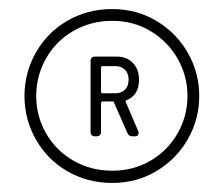

<svg xmlns="http://www.w3.org/2000/svg" viewBox="-20 -736 494 424"><path d="M34 -524Q34 -575 59 -619.5Q84 -664 128.5 -690Q173 -716 228 -716Q282 -716 326 -689.5Q370 -663 395 -619Q420 -575 420 -524Q420 -473 395 -429Q370 -385 326 -358.5Q282 -332 228 -332Q173 -332 128.5 -358Q84 -384 59 -428.5Q34 -473 34 -524ZM228 -359Q275 -359 313 -381.5Q351 -404 372.5 -442Q394 -480 394 -524Q394 -568 372.5 -606Q351 -644 313 -667Q275 -690 228 -690Q181 -690 142.5 -668Q104 -646 82 -607.5Q60 -569 60 -524Q60 -479 82 -441Q104 -403 142.5 -381Q181 -359 228 -359ZM180 -601Q180 -611 190 -611H238Q260 -611 273.5 -597Q287 -583 287 -560Q287 -526 260 -515Q256 -513 258 -510L285 -447Q286 -446 286 -442Q286 -435 278 -435H272Q264 -435 261 -443L232 -509Q232 -512 228 -512H207Q203 -512 203 -508V-445Q203 -435 193 -435H190Q180 -435 180 -445ZM207 -530H235Q248 -530 256 -538Q264 -546 264 -560Q264 -574 256 -582Q248 -590 235 -590H207Q203 -590 203 -586V-534Q203 -530 207 -530Z"/></svg>

Font: Barlow GEO Extra Light
Style: Regular
Weight: 200
Designer: Jeremy Tribby
Foundry: Tribby Type
Version: Version 1.408